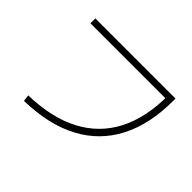

<svg xmlns="http://www.w3.org/2000/svg" viewBox="-137 -982 1274 1274"><g transform="rotate(45 500.0 -345.0)"><path d="M179 -30Q394 -35 540.5 -112Q687 -189 761.5 -333Q836 -477 836 -684L860 -660H133V-706H885V-684Q885 -464 804.5 -309Q724 -154 568 -71.5Q412 11 185 16Z"/></g></svg>

Font: M PLUS 1 Light
Style: Regular
Weight: 300
Designer: Coji Morishita
Foundry: UNDERFOREST DESIGN
Version: Version 1.001